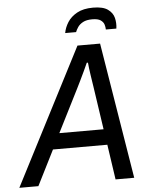

<svg xmlns="http://www.w3.org/2000/svg" viewBox="-93 -917 752 964"><g transform="rotate(-5 282.5 -434.5)"><path d="M-35 0 318 -686H432L544 0H450L424 -177H150L61 0ZM189 -256H412L380 -473Q378 -486 375.5 -502Q373 -518 370.5 -535Q368 -552 366 -567.5Q364 -583 363 -596H357Q349 -578 338 -554.5Q327 -531 316 -508.5Q305 -486 298 -472ZM262 -754Q267 -782 283.5 -808Q300 -834 331.5 -851.5Q363 -869 412 -869Q462 -869 486.5 -851.5Q511 -834 517.5 -808Q524 -782 520 -754H467Q467 -766 463 -779Q459 -792 445.5 -801.5Q432 -811 403 -811Q374 -811 356.5 -801.5Q339 -792 330 -778.5Q321 -765 317 -754Z"/></g></svg>

Font: Archivo SemiCondensed
Style: Italic
Weight: 400
Width: 4
Italic angle: -10°
Designer: Hector Gatti
Foundry: Omnibus-Type
Version: Version 2.001